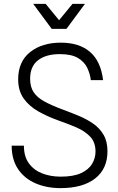

<svg xmlns="http://www.w3.org/2000/svg" viewBox="-20 -958 608 988"><path d="M291.5 10Q219.5 10 162.5 -14.8Q105.5 -39.5 72.8 -88.2Q40 -137 40 -208.5H103Q103 -153 128.5 -117.8Q154 -82.5 197 -65.8Q240 -49 292.5 -49Q358 -49 397.2 -67.2Q436.5 -85.5 454 -115Q471.5 -144.5 471.5 -178Q471.5 -226 443.8 -255Q416 -284 372 -302.8Q328 -321.5 279.5 -338.5Q223.5 -358.5 176.8 -385Q130 -411.5 101.8 -451.2Q73.5 -491 73.5 -549.5Q73.5 -641 134.8 -689.8Q196 -738.5 293 -738.5Q388 -738.5 443.5 -690.5Q499 -642.5 510.5 -545.5H447.5Q443.5 -578.5 428.8 -609.2Q414 -640 380.8 -659.8Q347.5 -679.5 287.5 -679.5Q216.5 -679.5 175.8 -648Q135 -616.5 135 -552.5Q135 -511 153 -483.8Q171 -456.5 208.2 -436Q245.5 -415.5 303.5 -394Q344.5 -379 385.2 -362Q426 -345 459.5 -321.8Q493 -298.5 513 -264.2Q533 -230 533 -179.5Q533 -89.5 469.8 -39.8Q406.5 10 291.5 10ZM246 -809.5 151 -938H215L284 -854L353 -938H417L322 -809.5Z"/></svg>

Font: Spline Sans Light
Style: Regular
Weight: 300
Designer: Eben Sorkin, Mirko Velimirovic
Foundry: Sorkin Type
Version: Version 1.000; ttfautohint (v1.8.3)